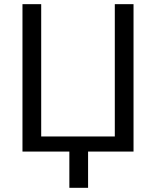

<svg xmlns="http://www.w3.org/2000/svg" viewBox="-20 -731 753 926"><path d="M88.4 -710.9H178.7V-72.8H533.7V-710.9H624V0H404.8V174.8H314.5V0H88.4Z"/></svg>

Font: Roboto Web
Style: Regular
Weight: 400
Designer: Google
Version: Version 1.200310; 2013